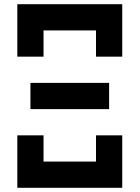

<svg xmlns="http://www.w3.org/2000/svg" viewBox="-20 -895 665 915"><path d="M187.5 -750V-625H62.5V-875H562.5V-625H437.5V-750ZM125 -375V-500H500V-375ZM62.5 -250H187.5V-125H437.5V-250H562.5V0H62.5Z"/></svg>

Font: Oldtimer
Style: Regular
Weight: 400
Designer: GGBotNet
Foundry: GGBotNet
Version: 1.00